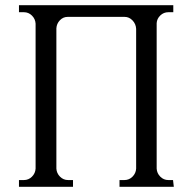

<svg xmlns="http://www.w3.org/2000/svg" viewBox="-20 -719 743 739"><path d="M649 0H440V-26H459Q477 -26 490 -39Q503 -52 504 -70V-608Q503 -627 490 -640.5Q477 -654 460 -654H240Q223 -654 210.5 -641Q198 -628 197 -610V-70Q198 -52 211 -39Q224 -26 242 -26H261V0H53V-26H72Q90 -26 103 -39Q116 -52 117 -70V-628Q116 -646 103 -659Q90 -672 72 -672H53V-699H647V-672H628Q610 -672 597 -659.5Q584 -647 583 -630V-70Q584 -52 597 -39Q610 -26 628 -26H646Z"/></svg>

Font: Constantine
Style: Regular
Weight: 400
Designer: Dukom Design
Version: Version 1.001;PS 001.001;hotconv 1.0.56;makeotf.lib2.0.21325